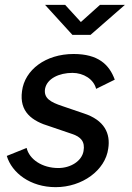

<svg xmlns="http://www.w3.org/2000/svg" viewBox="-20 -762 545 793"><path d="M210 11C320 11 415 -59 427 -148C437 -210 412 -266 325 -294L237 -324C189 -340 160 -356 166 -395C174 -438 225 -461 279 -461C325 -461 367 -435 377 -395L454 -433C431 -496 385 -539 284 -539C168 -539 82 -473 71 -386C59 -300 112 -262 186 -240L277 -209C314 -197 332 -177 325 -138C318 -97 272 -68 221 -68C154 -68 101 -104 90 -151L8 -118C29 -48 105 11 210 11ZM314 -671 249 -742H166L279 -618H354L496 -742H393Z"/></svg>

Font: Cheyenne Sans Medium
Style: Italic
Weight: 500
Italic angle: -8.13011°
Designer: The Public Sans project authors (U.S. Web Design System), Libre Franklin designed by Pablo Impallari and Rodrigo Fuenzal
Foundry: The Cheyenne Sans Project Authors
Version: Version 2.007